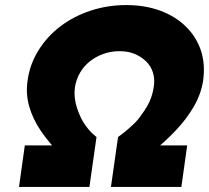

<svg xmlns="http://www.w3.org/2000/svg" viewBox="-20 -738 825 758"><path d="M55 0 78 -164H270L215 -132Q173 -175 141.5 -221Q110 -267 95.5 -317Q81 -367 89 -421Q98 -485 132 -539.5Q166 -594 218.5 -634Q271 -674 338 -696Q405 -718 478 -718Q552 -718 612 -696Q672 -674 713.5 -633.5Q755 -593 773 -539Q791 -485 782 -420Q774 -367 745 -317Q716 -267 672 -221Q628 -175 574 -132L527 -164H719L696 0H418L446 -197Q460 -207 477 -221Q494 -235 510 -250.5Q526 -266 537 -283Q550 -300 560.5 -318Q571 -336 577.5 -355Q584 -374 587 -395Q592 -425 584 -451Q576 -477 557 -495.5Q538 -514 512 -525Q486 -536 452 -536Q419 -536 389 -525.5Q359 -515 335 -496Q311 -477 296 -451Q281 -425 276 -395Q273 -372 275.5 -350.5Q278 -329 284.5 -310Q291 -291 300 -272Q307 -258 315 -246.5Q323 -235 331 -225.5Q339 -216 347 -209Q355 -202 361 -197L333 0Z"/></svg>

Font: Lexend ExtBd
Style: Italic
Weight: 800
Italic angle: -8.13011°
Designer: Bonnie Shaver-Troup, Thomas Jockin
Foundry: Lexend
Version: Version 1.007